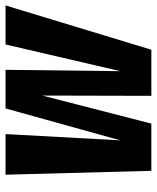

<svg xmlns="http://www.w3.org/2000/svg" viewBox="44 -615 571 699"><g transform="rotate(-90 329.5 -265.5)"><path d="M659.2 -530.8 498 0H330.1L331.1 -397L229 0H57.1L43 -530.8H190.9L168 -112.8L284.2 -530.8H424.8L419.9 -112.8L517.1 -530.8Z"/></g></svg>

Font: Fira Sans Compressed
Style: Bold Italic
Weight: 700
Width: 3
Italic angle: -8°
Designer: Carrois Corporate & Edenspiekermann AG
Foundry: Carrois Corporate GbR & Edenspiekermann AG
Version: Version 4.203;PS 004.203;hotconv 1.0.88;makeotf.lib2.5.64775